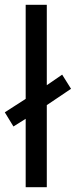

<svg xmlns="http://www.w3.org/2000/svg" viewBox="-29 -780 316 800"><path d="M78 0V-285L27 -253L-9 -312L78 -368V-760H166V-425L230 -469L267 -410L166 -342V0Z"/></svg>

Font: Noto Sans Lao
Style: Regular
Weight: 400
Designer: Monotype Design Team
Foundry: Monotype Imaging Inc.
Version: Version 2.003; ttfautohint (v1.8.4.7-5d5b)